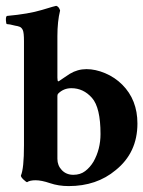

<svg xmlns="http://www.w3.org/2000/svg" viewBox="-25 -632 491 659"><path d="M46.7 -29.3Q57.3 -53.3 57.3 -133.3V-490.7Q57.3 -520 53.3 -528.7Q49.3 -537.3 42.7 -540Q36 -542.7 26.7 -544Q6.7 -549.3 -1.3 -549.3Q-4 -549.3 -4.7 -562Q-5.3 -574.7 -1.3 -577.3Q73.3 -584 119.3 -598Q165.3 -612 168 -612Q177.3 -609.3 181.3 -596Q172 -558.7 172 -508V-365.3Q172 -362.7 172.7 -356.7Q173.3 -350.7 178 -354Q182.7 -357.3 192.7 -364Q202.7 -370.7 214.7 -378.7Q241.3 -394.7 272 -394.7Q302.7 -394.7 336 -380.7Q369.3 -366.7 394.7 -341.3Q446.7 -289.3 446.7 -208Q446.7 -108 372 -48Q306.7 6.7 210.7 6.7Q176 6.7 146.7 -3.3Q117.3 -13.3 97.3 -13.3Q77.3 -13.3 68 -6.7Q65.3 -6.7 56 -15.3Q46.7 -24 46.7 -29.3ZM220 -329.3Q193.3 -329.3 174.7 -310.7Q172 -308 172 -302.7V-86.7Q172 -64 187.3 -48Q202.7 -32 226.7 -32Q250.7 -32 267.3 -44.7Q284 -57.3 296 -77.3Q320 -120 320 -172Q320 -262.7 290.7 -296Q261.3 -329.3 220 -329.3Z"/></svg>

Font: Ramaraja
Style: Regular
Weight: 400
Designer: Appaji Ambarisha Darbha
Foundry: Andhrapradesh Society for Knowledge Networks
Version: Version 1.0.4; ttfautohint (v1.2.25-373a) -l 7 -r 28 -G 50 -